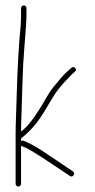

<svg xmlns="http://www.w3.org/2000/svg" viewBox="-20 -697 348 707"><path d="M67.5 -677C64.8 -677 62.5 -676 60.5 -674C58.5 -672 57.5 -669.7 57.5 -667V-637C57.5 -630.3 57.2 -620.3 56.5 -607C49.1 -532.8 44.1 -446 41.5 -346.5C40.8 -320.8 40 -295 39 -269C38 -243 37.5 -220.3 37.5 -201V-20C37.5 -17.3 38.5 -15 40.5 -13C42.5 -11 44.8 -10 47.5 -10C50.2 -10 52.5 -11 54.5 -13C56.5 -15 57.5 -17.3 57.5 -20V-160L72.5 -154C83.2 -149.4 102.8 -137.9 131.5 -119.5C145.5 -110.5 159.8 -101 174.5 -91C189.2 -81 203.2 -71.7 216.5 -63L237.5 -49C242.8 -45.7 247.3 -46.7 251 -52C254.7 -57.3 253.8 -62 248.5 -66L227.5 -80C214.2 -88.7 191.4 -104 159.3 -125.9C127.2 -147.8 100.9 -163.5 80.5 -173L65.5 -179C62.8 -179.7 60.2 -179.3 57.5 -178V-187C79.8 -204.8 99.1 -224.3 115.5 -245.5C123.5 -255.8 132.2 -268.5 141.5 -283.5C150.8 -298.5 162 -317.2 175 -339.5C188 -361.8 211.2 -389.7 244.5 -423L255.5 -433C260.8 -437 261.2 -441.5 256.5 -446.5C251.8 -451.5 247.2 -451.7 242.5 -447L231.5 -437C223.5 -430.3 214.8 -421.7 205.5 -411C196.8 -400.3 187.8 -389.5 178.5 -378.5C169.2 -367.5 160.2 -354.3 151.5 -339C113.2 -271.2 81.9 -229.2 57.5 -213C57.5 -229.7 58 -249.7 59 -273C60 -296.3 61.2 -333.8 62.5 -385.3C63.9 -436.8 66.2 -481.9 69.5 -520.5C70.8 -536.2 72 -550.8 73 -564.5L76 -605.5C77 -619.2 77.5 -629.7 77.5 -637V-667C77.5 -669.7 76.5 -672 74.5 -674C72.5 -676 70.2 -677 67.5 -677Z"/></svg>

Font: Proton
Style: RgCnd
Weight: 500
Version: Version 1.017